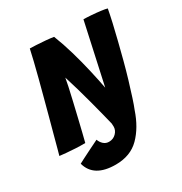

<svg xmlns="http://www.w3.org/2000/svg" viewBox="-191 -774 1057 1115"><g transform="rotate(-30 338.0 -217.0)"><path d="M172 3Q141.5 3.5 108.5 1.8Q75.5 0 47.2 -2.5Q19 -5 4 -7Q6 -13 14.8 -46Q23.5 -79 37 -128.8Q50.5 -178.5 66 -236Q81.5 -293.5 96 -348.5Q110.5 -402.5 124.5 -456.5Q138.5 -510.5 149.8 -556.8Q161 -603 167.5 -633.5Q180.5 -633.5 209.8 -632Q239 -630.5 270.8 -627.8Q302.5 -625 323.5 -621.5Q348.5 -558.5 369.2 -487Q390 -415.5 406 -345.5Q422 -275.5 433 -217.5L522 -624.5Q542 -624.5 573.5 -622.2Q605 -620 634.2 -616.2Q663.5 -612.5 676 -608.5Q669.5 -573 657.8 -521Q646 -469 631.5 -411.5Q617 -354 603.5 -302Q588.5 -244.5 571.8 -188.8Q555 -133 540.5 -88.2Q526 -43.5 516 -19.5Q482.5 80 422.5 140.2Q362.5 200.5 263.5 200.5Q117.5 200.5 89 94Q93 91.5 117.5 79Q142 66.5 175 50Q208 33.5 238 19Q245 39 260 52.5Q275 66 296 66Q324 66 343.2 46.8Q362.5 27.5 362.5 2.5Q362.5 -7 361.5 -18Q355.5 -43 344.5 -86.5Q333.5 -130 319.5 -182.8Q305.5 -235.5 290.5 -288Q275.5 -340.5 261.5 -384Q259 -367 250.8 -329Q242.5 -291 231.2 -242.5Q220 -194 208.2 -145Q196.5 -96 186.8 -56.2Q177 -16.5 172 3Z"/></g></svg>

Font: Grandstander
Style: Bold Italic
Weight: 700
Italic angle: -15°
Designer: Tyler Finck
Foundry: Etcetera Type Co
Version: Version 1.200; ttfautohint (v1.8.3)